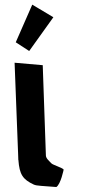

<svg xmlns="http://www.w3.org/2000/svg" viewBox="-111 -1164 578 1203"><g transform="rotate(5 178.0 -562.0)"><path d="M-40.9 -881.2 47.7 -834.1 180.1 -1058 41.5 -1125.2ZM-37 -753H140L209 -191C211.4 -173 228.8 -161.8 247.6 -145C257.9 -135.7 318.1 -124 327.6 -113C327.6 -113 317.7 -21.3 291.6 0C207.5 0 169.1 4.3 149.1 -3C78.4 -28.9 54.4 -57.6 39.8 -148L39.3 -148L37.1 -166.5C35.7 -176.7 34.4 -187.5 33.1 -199L32.9 -200Z"/></g></svg>

Font: Hussar
Style: BdOpOblOne
Weight: 700
Foundry: Cannot Into Space Fonts
Version: Version 2.00